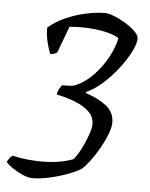

<svg xmlns="http://www.w3.org/2000/svg" viewBox="-84 -607 589 753"><g transform="rotate(5 210.5 -230.0)"><path d="M69 105Q55 105 33 95.5Q11 86 -8 73Q-27 60 -34 50Q-24 31 -13 24Q16 31 46 34Q76 37 102 37Q137 37 168.5 32Q200 27 225 17Q232 11 243 -7Q254 -25 264 -47.5Q274 -70 281 -91Q288 -112 288 -126Q288 -156 265.5 -176.5Q243 -197 208.5 -210Q174 -223 138 -230Q139 -239 144 -249.5Q149 -260 156 -268Q164 -268 182 -268.5Q200 -269 211 -274Q250 -292 281 -325.5Q312 -359 332.5 -397.5Q353 -436 360 -471Q349 -480 320.5 -488Q292 -496 252 -499.5Q212 -503 165 -499L126 -395Q122 -392 115.5 -389Q109 -386 99 -386Q92 -402 85 -430Q78 -458 78 -488Q106 -513 144.5 -530Q183 -547 224 -556Q265 -565 300 -565Q313 -565 335 -556.5Q357 -548 380 -534Q403 -520 419 -504.5Q435 -489 435 -476Q435 -456 418.5 -423.5Q402 -391 375.5 -356.5Q349 -322 316.5 -293Q284 -264 252 -250L251 -246Q298 -231 331.5 -206Q365 -181 365 -139Q365 -120 354 -92Q343 -64 326.5 -35Q310 -6 292.5 17Q275 40 263 50Q246 62 213.5 74.5Q181 87 142.5 96Q104 105 69 105Z"/></g></svg>

Font: Texturina 72pt 72pt Light
Style: Italic
Weight: 300
Italic angle: -11°
Designer: Guillermo Torres Carreño
Foundry: Omnibus-Type
Version: Version 1.002; ttfautohint (v1.8.3)